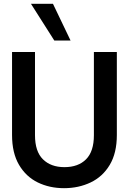

<svg xmlns="http://www.w3.org/2000/svg" viewBox="-20 -972 674 1004"><path d="M315 12Q239 12 177.5 -18Q116 -48 79.5 -110Q43 -172 43 -266V-700H163V-265Q163 -180 204.5 -139Q246 -98 317 -98Q389 -98 430 -139Q471 -180 471 -265V-700H591V-266Q591 -172 554 -110Q517 -48 454 -18Q391 12 315 12ZM264 -760 142 -952H257L349 -760Z"/></svg>

Font: Host Grotesk SemiBold
Style: Regular
Weight: 600
Designer: Doukan Karapınar
Foundry: Element Type
Version: Version 1.003